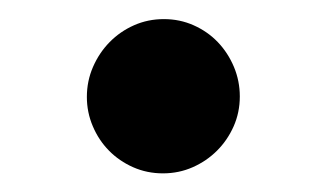

<svg xmlns="http://www.w3.org/2000/svg" viewBox="-20 -374 351 206"><path d="M154.8 -188Q137.7 -188 122.8 -194.6Q107.9 -201.2 96.9 -212.4Q85.9 -223.6 79.6 -238.5Q73.2 -253.4 73.2 -270Q73.2 -287.1 79.8 -302.2Q86.4 -317.4 97.7 -328.9Q108.9 -340.3 123.8 -346.9Q138.7 -353.5 155.8 -353.5Q172.9 -353.5 187.7 -346.9Q202.6 -340.3 213.6 -328.9Q224.6 -317.4 231 -302.2Q237.3 -287.1 237.3 -270.5Q237.3 -253.4 230.7 -238.5Q224.1 -223.6 212.9 -212.4Q201.7 -201.2 186.8 -194.6Q171.9 -188 154.8 -188Z"/></svg>

Font: Proza Libre
Style: Medium
Weight: 500
Designer: Jasper de Waard
Foundry: Jasper de Waard
Version: Version 1.000; ttfautohint (v1.4.1.8-43bc)